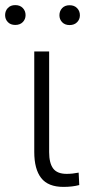

<svg xmlns="http://www.w3.org/2000/svg" viewBox="-46 -731 366 756"><path d="M147.5 -528.3V-131.8Q147.5 -88.9 163.3 -67.6Q179.2 -46.4 216.3 -46.4Q239.3 -46.4 263.7 -51.3L266.1 -2.4Q239.3 4.9 203.6 4.9Q143.6 4.9 116.2 -30Q88.9 -64.9 88.9 -132.8V-528.3ZM-25.9 -671.4Q-25.9 -688 -15.1 -699.5Q-4.4 -710.9 14.2 -710.9Q32.7 -710.9 43.7 -699.5Q54.7 -688 54.7 -671.4Q54.7 -655.3 43.7 -644Q32.7 -632.8 14.2 -632.8Q-4.4 -632.8 -15.1 -644Q-25.9 -655.3 -25.9 -671.4ZM188 -670.9Q188 -687.5 198.7 -699Q209.5 -710.4 228 -710.4Q246.6 -710.4 257.6 -699Q268.6 -687.5 268.6 -670.9Q268.6 -654.8 257.6 -643.6Q246.6 -632.3 228 -632.3Q209.5 -632.3 198.7 -643.6Q188 -654.8 188 -670.9Z"/></svg>

Font: SteelSelectRoboto
Style: Regular
Weight: 300
Designer: Google
Version: Version 2.137; 2017